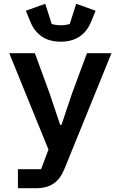

<svg xmlns="http://www.w3.org/2000/svg" viewBox="-20 -798 640 1018"><path d="M361 -300 306 -136H299L244 -300L165 -516H29L237 -5L198 99H75V200H169C254 200 296 163 324 92L571 -516H441ZM302 -577C381 -577 435 -613 464 -685L487 -741L384 -778L350 -671C339 -667 319 -664 302 -664C285 -664 265 -667 254 -671L220 -778L117 -741L140 -685C169 -613 223 -577 302 -577Z"/></svg>

Font: IBM Mono SemiBold
Style: Regular
Weight: 600
Monospace: yes
Designer: Mike Abbink, Paul van der Laan, Pieter van Rosmalen
Foundry: Bold Monday
Version: Version 2.3